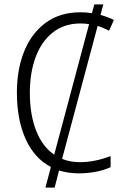

<svg xmlns="http://www.w3.org/2000/svg" viewBox="-20 -780 567 875"><path d="M344 -41Q413 -41 484 -69V-18Q421 10 338 10Q293 10 249 -3L229 75H187L212 -19Q137 -58 97 -146Q57 -234 57 -359Q57 -463 90 -545.5Q123 -628 188 -676Q253 -724 346 -724Q376 -724 399 -720L410 -760H451L438 -712Q474 -702 499 -689L477 -640Q453 -653 425 -662L263 -56Q299 -41 344 -41ZM227 -75 386 -670Q366 -673 346 -673Q272 -673 220 -631.5Q168 -590 142 -518.5Q116 -447 116 -358Q116 -258 144.5 -185Q173 -112 227 -75Z"/></svg>

Font: Noto Sans UI NarrowLight
Style: Regular
Weight: 300
Width: 4
Designer: Monotype Design Team
Foundry: Monotype Imaging Inc.
Version: Version 1.001